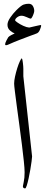

<svg xmlns="http://www.w3.org/2000/svg" viewBox="-20 -1016 250 1040"><path d="M153.8 -168.5Q153.8 -161.6 151.1 -142.1Q148.4 -122.6 144.3 -97.7Q140.1 -72.8 135 -49.6Q129.9 -26.4 125 -11Q120.1 4.4 116.2 4.4Q104 4.4 104 -7.3Q104 -10.3 108.6 -30.8Q113.3 -51.3 113.3 -83Q113.3 -103 109.1 -142.8Q105 -182.6 98.6 -233.4Q92.3 -284.2 85 -337.6Q77.6 -391.1 71.3 -438.7Q64.9 -486.3 60.8 -519.8Q56.6 -553.2 56.6 -563Q56.6 -579.1 61.5 -601.6Q66.4 -624 73.2 -646Q80.1 -668 87.2 -683.3Q94.2 -698.7 98.6 -700.2Q101.6 -695.8 104 -675.3Q106.4 -654.8 106.4 -643.6V-603ZM203.1 -876.5Q203.1 -872.6 196.3 -855Q189.5 -837.4 175.3 -833.5Q167 -831.1 141.4 -821Q115.7 -811 86.9 -800.3Q52.7 -787.1 35.6 -779.1Q18.6 -771 13.2 -771Q7.8 -771 7.8 -776.9Q7.8 -782.2 14.6 -796.1Q21.5 -810.1 24.9 -814.5Q28.8 -819.3 41.5 -826.2Q54.2 -833 59.6 -835Q48.8 -838.4 34.7 -850.3Q20.5 -862.3 20.5 -881.8Q20.5 -898.9 35.6 -920.9Q50.8 -942.9 67.4 -959.5Q94.7 -986.8 107.9 -991.2Q121.1 -995.6 135.3 -995.6Q150.9 -995.6 158.2 -983.2Q165.5 -970.7 165.5 -956.5Q165.5 -951.7 162.1 -941.7Q158.7 -931.6 154.1 -923.3Q149.4 -915 146.5 -915Q141.6 -915 125.2 -922.9Q108.9 -930.7 96.2 -930.7Q84 -930.7 73 -922.4Q62 -914.1 62 -905.8Q62 -902.8 75.2 -893.6Q88.4 -884.3 106.4 -876Q124.5 -867.7 138.2 -866.7Q155.3 -871.1 175 -875.2Q194.8 -879.4 198.7 -880.4Q203.1 -881.3 203.1 -876.5Z"/></svg>

Font: Rohingya Solluk
Style: Regular
Weight: 400
Designer: SIL International
Foundry: SIL International
Version: Version 1.001